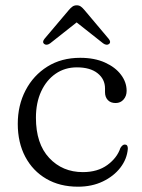

<svg xmlns="http://www.w3.org/2000/svg" viewBox="-20 -693 534 724"><path d="M457.5 -350.5Q457.5 -331 446 -317.8Q434.5 -304.5 416 -304.5Q397 -304.5 386.5 -315.8Q376 -327 376 -345.5V-359.5Q376 -394.5 348 -416.8Q320 -439 270 -439Q224.5 -439 189.8 -415Q155 -391 135.2 -348.2Q115.5 -305.5 115.5 -249Q115.5 -151 165.5 -97.5Q215.5 -44 292.5 -44Q348 -44 384.8 -70.8Q421.5 -97.5 434 -135Q442 -148 450.5 -148Q462.5 -148 462 -132Q459 -93.5 434 -61Q409 -28.5 367.8 -8.8Q326.5 11 274 11Q205.5 11 154.5 -18.8Q103.5 -48.5 75.2 -102Q47 -155.5 47 -226Q47 -296 76.5 -352.5Q106 -409 158.8 -442Q211.5 -475 282.5 -475Q336.5 -475 375.8 -457.2Q415 -439.5 436.2 -411.2Q457.5 -383 457.5 -350.5ZM391 -527Q382 -520.5 369 -529.5L269 -608.5L169 -529.5Q156 -520.5 147 -527Q137.5 -534.5 148.5 -547.5L239 -654.5Q246.5 -663.5 253.2 -668.2Q260 -673 269.5 -673Q278.5 -673 285 -668.2Q291.5 -663.5 299 -654.5L389.5 -547Q400 -534.5 391 -527Z"/></svg>

Font: Fraunces 9pt S050 Light
Style: Regular
Weight: 300
Version: Version 1.000; ttfautohint (v1.8.3)